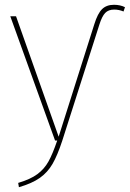

<svg xmlns="http://www.w3.org/2000/svg" viewBox="-20 -587 542 802"><path d="M56 177Q107 162 136 140.5Q165 119 182.5 87.5Q200 56 219 0H210L23 -519H47L225 -16L374 -486Q388 -531 406.5 -549Q425 -567 456 -567Q482 -567 502 -557L496 -539Q477 -547 457 -547Q433 -547 419.5 -533Q406 -519 395 -484L240 1Q220 62 199.5 97.5Q179 133 146.5 156Q114 179 59 195Z"/></svg>

Font: Fira Sans Thin
Style: Regular
Weight: 100
Designer: bBox Type GmbH & Carrois Corporate GbR & Edenspiekermann AG
Foundry: bBox Type GmbH & Carrois Corporate GbR & Edenspiekermann AG
Version: Version 4.301